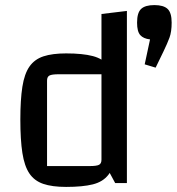

<svg xmlns="http://www.w3.org/2000/svg" viewBox="-20 -720 695 755"><path d="M240 -510Q305 -510 345 -499.5Q385 -489 406.5 -461.5Q428 -434 436 -383Q444 -332 444 -250Q444 -166 436 -113.5Q428 -61 406.5 -33Q385 -5 345 5Q305 15 240 15Q185 15 150 3Q115 -9 95.5 -38Q76 -67 68 -118.5Q60 -170 60 -250Q60 -328 68 -379Q76 -430 96 -458.5Q116 -487 151 -498.5Q186 -510 240 -510ZM379 -428H211Q184 -428 174.5 -423Q165 -418 165 -403V-67H333Q360 -67 369.5 -72Q379 -77 379 -92ZM479 -677V0H433L379 -100V-665ZM592 -454 549 -467 570 -565Q544 -568 531.5 -582Q519 -596 519 -631Q519 -670 535 -685Q551 -700 587 -700Q623 -700 639 -685Q655 -670 655 -631Q655 -595 646.5 -572Q638 -549 623 -518Z"/></svg>

Font: Changa
Style: Regular
Weight: 400
Designer: Eduardo Rodriguez Tunni
Foundry: Eduardo Rodriguez Tunni
Version: Version 3.003